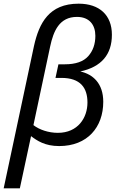

<svg xmlns="http://www.w3.org/2000/svg" viewBox="-43 -785 644 1045"><path d="M65 240 126 -44C159 -19 202 10 279 10C433 10 519 -93 519 -231C519 -331 463 -381 394 -396C509 -421 566 -488 566 -596C566 -703 498 -765 385 -765C224 -765 170 -660 142 -535L-23 240ZM272 -62C221 -62 171 -79 139 -104L230 -532C248 -616 280 -693 376 -693C444 -693 476 -649 476 -590C476 -545 463 -508 437 -479C411 -450 369 -435 310 -435H275L259 -361H291C395 -361 433 -307 433 -227C433 -144 381 -62 272 -62Z"/></svg>

Font: BC Sans
Style: Italic
Weight: 400
Italic angle: -12°
Designer: Monotype Design Team
Designer: Province of B.C.
Foundry: Monotype Imaging Inc.
Version: Version 2.000;GOOG;noto-source:20170915:90ef993387c0